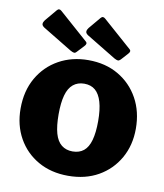

<svg xmlns="http://www.w3.org/2000/svg" viewBox="-85 -819 769 899"><g transform="rotate(10 300.0 -370.0)"><path d="M299 10Q218 10 156.5 -25Q95 -60 60.5 -121.5Q26 -183 26 -262Q26 -346 62 -408.5Q98 -471 160 -505.5Q222 -540 300 -540Q382 -540 443.5 -504Q505 -468 539.5 -405.5Q574 -343 574 -262Q574 -183 539 -121.5Q504 -60 442.5 -25Q381 10 299 10ZM300 -106Q332 -106 353 -123Q374 -140 384 -176Q394 -212 394 -266Q394 -321 383.5 -357Q373 -393 352.5 -410.5Q332 -428 300 -428Q269 -428 247.5 -410.5Q226 -393 216 -357Q206 -321 206 -266Q206 -211 216 -175.5Q226 -140 247.5 -123Q269 -106 300 -106ZM113 -744Q123 -756 135 -745L272 -624Q283 -615 269 -601L239 -569Q233 -562 227 -562.5Q221 -563 210 -569L70 -654Q58 -662 58.5 -670.5Q59 -679 66 -688ZM321 -744Q331 -756 343 -745L480 -624Q491 -615 477 -601L448 -569Q441 -562 435 -562.5Q429 -563 418 -569L278 -654Q266 -662 266.5 -670.5Q267 -679 274 -688Z"/></g></svg>

Font: Libre Franklin ExtraBold
Style: Regular
Weight: 800
Designer: Pablo Impallari, Rodrigo Fuenzalida, Nhung Nguyen
Foundry: Impallari Type
Version: Version 3.000